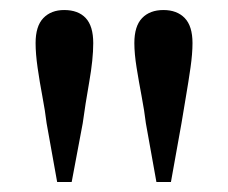

<svg xmlns="http://www.w3.org/2000/svg" viewBox="-20 -859 455 383"><path d="M108 -839Q136 -839 151 -823Q166 -807 166 -773Q166 -741 158 -695.5Q150 -650 145 -613L123 -496H94L73 -613Q70 -638 64.5 -667Q59 -696 55 -724Q51 -752 51 -773Q51 -807 66.5 -823Q82 -839 108 -839ZM306 -839Q333 -839 348.5 -823Q364 -807 364 -773Q364 -752 360 -724Q356 -696 351 -667Q346 -638 342 -613L321 -496H292L271 -613Q268 -638 262.5 -667Q257 -696 252.5 -724Q248 -752 248 -773Q248 -807 263.5 -823Q279 -839 306 -839Z"/></svg>

Font: Early Summer Mincho SemiBold
Style: Regular
Weight: 600
Designer: GuiWonder
Version: Version 1.002